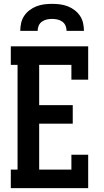

<svg xmlns="http://www.w3.org/2000/svg" viewBox="-20 -975 540 995"><path d="M36 0V-96H71V-639H36V-735H437V-562H350V-639H183V-430H357V-334H183V-96H350V-173H437V0ZM85 -815Q85 -835 89.5 -855.5Q94 -876 105.5 -893Q117 -910 133.5 -922.5Q150 -935 169.5 -942.5Q189 -950 209.5 -952.5Q230 -955 250 -955Q270 -955 290.5 -952.5Q311 -950 330.5 -942.5Q350 -935 366.5 -922.5Q383 -910 394.5 -893Q406 -876 410.5 -855.5Q415 -835 415 -815H325Q325 -829 319.5 -842Q314 -855 302.5 -863Q291 -871 277.5 -874Q264 -877 250 -877Q236 -877 222.5 -874Q209 -871 197.5 -863Q186 -855 180.5 -842Q175 -829 175 -815Z"/></svg>

Font: Iosevka Gothic
Style: Bold
Weight: 700
Monospace: yes
Designer: Belleve Invis
Foundry: Belleve Invis
Version: Version 15.5.1; ttfautohint (v1.8.4)